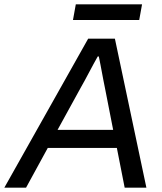

<svg xmlns="http://www.w3.org/2000/svg" viewBox="-61 -864 748 884"><path d="M-41 0 345 -686H468L613 0H513L477 -183H159L59 0ZM204 -266H460L423 -455Q419 -474 415.5 -492.5Q412 -511 408.5 -529.5Q405 -548 401.5 -566.5Q398 -585 394 -604H389Q379 -586 369 -568Q359 -550 349.5 -531.5Q340 -513 330 -495Q320 -477 310 -459ZM275 -772 288 -844H593L580 -772Z"/></svg>

Font: Archivo VF Beta
Style: Italic
Weight: 400
Italic angle: -10°
Designer: Hector Gatti
Foundry: Omnibus-Type
Version: Version 1.002